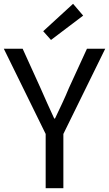

<svg xmlns="http://www.w3.org/2000/svg" viewBox="-21 -989 573 1009"><path d="M219 0H312V-285L532 -733H436L341 -526C319 -472 294 -421 268 -366H264C238 -421 216 -472 192 -526L98 -733H-1L219 -285ZM247 -779 416 -907 363 -969 206 -825Z"/></svg>

Font: Source Han Sans KR Regular
Style: Regular
Weight: 400
Designer: Ryoko NISHIZUKA (kana & ideographs); Paul D. Hunt (Latin, Greek & Cyrillic); Wenlong ZHANG (bopomofo); Sandoll Communica
Foundry: Adobe Systems Incorporated
Version: Version 1.004;PS 1.004;hotconv 1.0.82;makeotf.lib2.5.63406